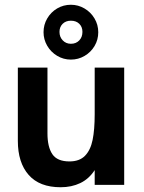

<svg xmlns="http://www.w3.org/2000/svg" viewBox="-20 -777 604 807"><path d="M55 -185V-493H179.5V-216Q179.5 -159.5 200 -129Q220.5 -98.5 272 -98.5Q314 -98.5 337.2 -122.2Q360.5 -146 369.2 -188.8Q378 -231.5 378 -297V-493H502V0H378V-62Q354 -25 317.5 -7.5Q281 10 235 10Q146 10 100.5 -41.8Q55 -93.5 55 -185ZM163 -641.5Q163 -673 178.5 -699.5Q194 -726 220.2 -741.5Q246.5 -757 278 -757Q308.5 -757 335 -741.5Q361.5 -726 377.2 -699.5Q393 -673 393 -641.5Q393 -610 377.5 -583.8Q362 -557.5 335.5 -542Q309 -526.5 278 -526.5Q246.5 -526.5 220 -542.5Q193.5 -558.5 178.2 -585Q163 -611.5 163 -641.5ZM278 -593Q299.5 -593 313 -607Q326.5 -621 326.5 -643Q326.5 -664 313.2 -677Q300 -690 278 -690Q256.5 -690 243.2 -676.8Q230 -663.5 230 -643Q230 -621.5 243.8 -607.2Q257.5 -593 278 -593Z"/></svg>

Font: HK Grotesk
Style: Bold
Weight: 700
Designer: Alfredo Marco Pradil
Foundry: Hanken Design Co.
Version: Version 3.001